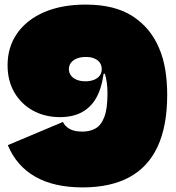

<svg xmlns="http://www.w3.org/2000/svg" viewBox="-20 -804 767 836"><path d="M354 -556Q332 -556 315.2 -549.5Q298.5 -543 289.2 -531Q280 -519 280 -503Q280 -487.5 288.8 -475.5Q297.5 -463.5 313.8 -456.8Q330 -450 352 -450Q372 -450 388 -456Q404 -462 413.5 -473.8Q423 -485.5 423 -503L438 -501L454 -483H431L430 -476Q421.5 -416.5 398 -376Q374.5 -335.5 335.5 -314.8Q296.5 -294 241 -294Q176 -294 124.5 -322Q73 -350 43 -400.8Q13 -451.5 13 -520Q13 -599 54.5 -658.5Q96 -718 172.2 -751Q248.5 -784 353 -784ZM353 -784Q480 -784 557.8 -733.2Q635.5 -682.5 672 -596Q691 -552.5 699.5 -501Q708 -449.5 708 -391Q708 -255 666.2 -165.5Q624.5 -76 542.5 -32Q460.5 12 340 12Q215 12 133.2 -34.8Q51.5 -81.5 14 -172L254 -273Q262.5 -254.5 282.8 -242.8Q303 -231 339 -231Q371.5 -231 396 -244.8Q420.5 -258.5 434.2 -294.5Q448 -330.5 448 -397Q448 -422.5 445.2 -443.5Q442.5 -464.5 435 -489L423 -503Q423 -518.5 415 -530.5Q407 -542.5 391.5 -549.2Q376 -556 354 -556Z"/></svg>

Font: Hepta Slab ExtraLight Black
Style: Regular
Weight: 900
Version: Version 1.102